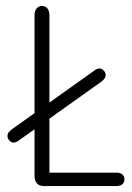

<svg xmlns="http://www.w3.org/2000/svg" viewBox="-20 -625 445 645"><path d="M19 -190Q12 -184 8.5 -179.5Q5 -175 5 -168Q5 -160 11.5 -153Q18 -146 26 -146Q34 -146 43 -153L321 -351Q335 -362 335 -372Q335 -381 328.5 -388Q322 -395 314 -395Q306 -395 297 -388ZM146 -45V-574Q146 -588 139.5 -596.5Q133 -605 121 -605Q110 -605 103 -596.5Q96 -588 96 -574V-35Q96 -19 103.5 -9.5Q111 0 128 0H371Q384 0 391 -6Q398 -12 398 -22Q398 -33 391 -39Q384 -45 371 -45Z"/></svg>

Font: Beiruti Light
Style: Regular
Weight: 300
Designer: Arlette Boutros
Foundry: Boutros
Version: Version 1.41